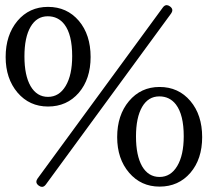

<svg xmlns="http://www.w3.org/2000/svg" viewBox="-20 -728 858 748"><path d="M670.4 -81.1Q695.8 -123.5 695.8 -197.3Q695.8 -280.8 665.5 -320.8Q641.1 -352.5 600.6 -352.5Q557.6 -352.5 533.7 -311.5Q509.8 -270 509.8 -196.3Q509.8 -122.1 533.7 -80.1Q558.1 -38.6 601.6 -38.6Q645 -38.6 670.4 -81.1ZM721.7 -334.5Q767.6 -280.3 767.6 -193.8Q767.6 -108.4 721.7 -54.7Q675.3 -1 601.6 -1Q529.3 -1 482.9 -55.2Q436.5 -109.4 436.5 -193.8Q436.5 -279.3 482.4 -334Q528.8 -389.2 601.6 -389.2Q675.3 -389.2 721.7 -334.5ZM235.8 -393.1Q261.2 -435.5 261.2 -509.3Q261.2 -593.3 231 -632.8Q206.5 -664.6 166 -664.6Q123 -664.6 99.1 -623.5Q75.2 -582.5 75.2 -508.3Q75.2 -434.1 99.1 -392.6Q123.5 -350.6 167 -350.6Q210.4 -350.6 235.8 -393.1ZM287.1 -647Q333 -592.8 333 -505.9Q333 -420.4 287.1 -366.7Q240.7 -313 167 -313Q94.7 -313 48.3 -367.2Q2 -421.9 2 -505.9Q2 -591.3 47.9 -646.5Q94.2 -701.2 167 -701.2Q240.7 -701.2 287.1 -647ZM121.6 -20Q121.6 -25.9 126.5 -32.7L614.3 -698.7Q621.1 -708 629.4 -708Q635.3 -708 642.1 -703.1Q651.4 -696.3 651.4 -688Q651.4 -682.1 646.5 -675.3L158.7 -9.3Q151.9 0 143.6 0Q137.7 0 130.9 -4.9Q121.6 -11.7 121.6 -20Z"/></svg>

Font: inglobal
Style: Regular
Weight: 400
Designer: Andrey Kochetov, Denis Davydov, Evgeny Yurtaev
Foundry: inglobal
Version: Version 1.00 September 25, 2014, initial release